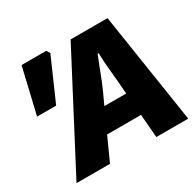

<svg xmlns="http://www.w3.org/2000/svg" viewBox="-156 -899 1093 1073"><g transform="rotate(-30 390.0 -362.5)"><path d="M417 -712H655L765 0H559L547 -150H328L260 0H44ZM535 -295 529 -371 524 -426Q519 -476 517 -504.5Q515 -533 514 -568H508L478 -492Q447 -409 429 -371L394 -295ZM108 -725H267L281 -703L162 -432H39Z"/></g></svg>

Font: Nebula Sans Black
Style: Regular
Weight: 900
Italic angle: -9°
Designer: Paul D. Hunt for Adobe (as Source Sans)
Foundry: Nebula Entertainment & Broadcasting LLC
Version: Version 1.010